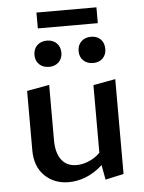

<svg xmlns="http://www.w3.org/2000/svg" viewBox="-54 -793 634 845"><g transform="rotate(-5 263.5 -370.5)"><path d="M216 6Q152 6 110 -35Q68 -76 68 -148V-410L167 -428V-183Q167 -128 190 -97Q213 -66 257 -66Q280 -66 304.5 -75Q329 -84 350.5 -101.5Q372 -119 386 -146L418 -122Q393 -80 360.5 -51.5Q328 -23 291 -8.5Q254 6 216 6ZM378 9 361 -83V-410L459 -428V-9ZM174 -507Q147 -507 130.5 -523Q114 -539 114 -564Q114 -591 130.5 -607Q147 -623 174 -623Q200 -623 216.5 -607Q233 -591 233 -564Q233 -539 216.5 -523Q200 -507 174 -507ZM369 -507Q342 -507 325.5 -523Q309 -539 309 -564Q309 -591 325.5 -607Q342 -623 369 -623Q395 -623 411 -607Q427 -591 427 -564Q427 -539 411 -523Q395 -507 369 -507ZM139 -680V-750H404V-680Z"/></g></svg>

Font: Ysabeau Office SemiBold
Style: Regular
Weight: 600
Designer: Christian Thalmann (Catharsis Fonts)
Version: Version 2.001;gftools[0.9.30]; featfreeze: tnum,lnum,ss02